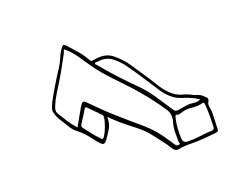

<svg xmlns="http://www.w3.org/2000/svg" viewBox="-87 -806 1173 898"><g transform="rotate(-15 500.0 -357.5)"><path d="M392 -285Q396 -253 384.5 -228.5Q373 -204 359 -181Q353 -171 346 -168Q339 -165 328 -175Q314 -187 302 -201Q290 -215 276 -228Q260 -244 240 -256.5Q220 -269 206 -288Q192 -308 177 -327Q162 -346 154 -369Q150 -380 153.5 -393Q157 -406 161 -417Q177 -454 194.5 -490Q212 -526 231 -561Q243 -582 250 -605.5Q257 -629 270 -651Q276 -662 280.5 -662.5Q285 -663 295 -655Q319 -633 341.5 -611Q364 -589 382 -562Q386 -556 389 -556.5Q392 -557 399 -558Q425 -566 450 -565Q475 -564 498 -548Q536 -522 564.5 -486.5Q593 -451 621 -416Q642 -389 663 -361Q684 -333 713 -313Q734 -299 759 -294.5Q784 -290 807 -280Q818 -276 829.5 -273.5Q841 -271 850 -264Q858 -258 866 -251Q874 -244 866 -227Q862 -217 866.5 -203Q871 -189 872 -175Q873 -156 874 -136Q875 -116 876 -96Q877 -87 871 -84Q865 -81 857 -80Q829 -75 801 -70Q773 -65 744 -63Q727 -62 709.5 -59.5Q692 -57 675 -52Q665 -50 658 -54Q651 -58 646 -65Q632 -85 615 -103Q598 -121 581 -140Q551 -174 513.5 -198Q476 -222 440 -247Q429 -255 417.5 -264.5Q406 -274 392 -285ZM245 -273Q256 -298 266.5 -320.5Q277 -343 287 -365Q293 -378 299.5 -381.5Q306 -385 319 -373Q348 -348 377 -324.5Q406 -301 436 -279Q490 -239 544.5 -200.5Q599 -162 640 -108Q646 -101 652.5 -93Q659 -85 665 -77Q672 -69 682 -72Q690 -74 687 -79Q684 -84 684 -88Q682 -111 680 -134Q678 -157 683 -180Q687 -197 684 -214Q681 -231 668 -247Q592 -341 496 -423Q464 -451 433 -480Q402 -509 375 -542Q354 -568 332 -594.5Q310 -621 278 -643Q276 -636 274.5 -630.5Q273 -625 271 -620Q258 -591 245.5 -562Q233 -533 219 -505Q206 -479 192.5 -452.5Q179 -426 170 -397Q167 -388 166.5 -378.5Q166 -369 173 -359Q189 -337 206 -315Q223 -293 245 -273ZM834 -251Q814 -262 795 -268.5Q776 -275 756 -279Q727 -285 704 -301Q681 -317 662 -340Q632 -378 603 -415.5Q574 -453 542 -490Q517 -519 487 -537.5Q457 -556 415 -546Q412 -545 408 -545.5Q404 -546 402 -542Q400 -537 404 -535Q408 -533 410 -530Q447 -492 486 -456.5Q525 -421 566 -387Q605 -355 636 -316Q667 -277 698 -238Q704 -231 709 -229.5Q714 -228 722 -230Q742 -235 762 -240Q782 -245 802 -243Q816 -242 834 -251ZM375 -297Q374 -298 373.5 -299Q373 -300 371 -301Q356 -314 341 -326.5Q326 -339 311 -352Q304 -357 299 -347Q292 -331 283.5 -315.5Q275 -300 267 -284Q265 -280 264 -275.5Q263 -271 267 -266Q284 -248 300.5 -230Q317 -212 336 -196Q338 -195 340 -192Q342 -189 347 -192Q354 -198 362 -219.5Q370 -241 374.5 -264.5Q379 -288 375 -297ZM850 -219Q848 -223 847.5 -228.5Q847 -234 840 -232Q814 -223 785 -224Q756 -225 730 -213Q726 -212 721 -210Q716 -208 713 -209Q705 -213 703.5 -210Q702 -207 700 -201Q696 -174 696.5 -147.5Q697 -121 701 -95Q704 -76 724 -76Q756 -78 787 -85Q818 -92 849 -96Q860 -98 860 -109Q859 -137 856.5 -164.5Q854 -192 850 -219Z"/></g></svg>

Font: Rock 3D
Style: Regular
Weight: 400
Version: Version 1.000